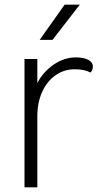

<svg xmlns="http://www.w3.org/2000/svg" viewBox="-20 -803 440 823"><path d="M378 -517Q378 -500 367 -492Q344 -506 300 -506Q254 -506 217.5 -480Q181 -454 160.5 -408.5Q140 -363 140 -305V0H85V-550H140V-447Q165 -495 210 -526Q255 -557 305 -557Q339 -557 358.5 -546.5Q378 -536 378 -517ZM257 -783H322L205 -632H150Z"/></svg>

Font: Krub Light
Style: Regular
Weight: 300
Designer: Ekaluck Peanpanawate
Foundry: Cadson Demak Co.,Ltd.
Version: Version 1.000; ttfautohint (v1.6)